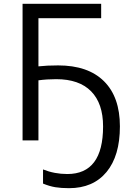

<svg xmlns="http://www.w3.org/2000/svg" viewBox="-20 -734 682 1004"><path d="M274 -320Q225 -320 181 -314V0H98V-714H509V-639H181V-387Q225 -392 284 -392Q440 -392 523.5 -309.5Q607 -227 607 -73Q607 81 537 165.5Q467 250 341 250Q300 250 269.5 245Q239 240 205 226V152Q265 176 332 176Q519 176 519 -73Q519 -193 456.5 -256.5Q394 -320 274 -320Z"/></svg>

Font: Stephens Clock
Style: Regular
Weight: 400
Designer: Peter Wiegel (catfonts.de) with slight modifications by DT1.org
Version: Version 0.9.1